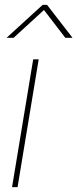

<svg xmlns="http://www.w3.org/2000/svg" viewBox="-20 -765 316 785"><path d="M29.3 0 115.7 -522.5H138.2L51.8 0ZM35.6 -610.4H7.3L7.8 -611.3L154.3 -745.1H172.4L275.9 -611.3L275.4 -610.4H247.1L159.7 -724.1Z"/></svg>

Font: Inter 28pt Thin
Style: Italic
Weight: 250
Italic angle: -9.3988°
Designer: Rasmus Andersson
Foundry: rsms
Version: Version 4.001;git-66647c0bb